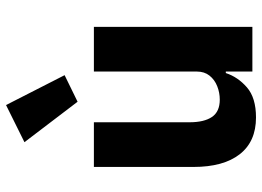

<svg xmlns="http://www.w3.org/2000/svg" viewBox="-136 -720 868 636"><g transform="rotate(-90 298.0 -402.0)"><path d="M379 0V-88H374Q361 -48 326.5 -18Q292 12 227 12Q147 12 105 -42Q63 -96 63 -195V-525H211V-208Q211 -160 228.5 -134Q246 -108 286 -108Q309 -108 330.5 -116.5Q352 -125 365.5 -142Q379 -159 379 -184V-525H527V0ZM279 -579 145 -755 268 -816 367 -622Z"/></g></svg>

Font: IBM Plex Sans
Style: Bold
Weight: 700
Designer: Mike Abbink, Paul van der Laan, Pieter van Rosmalen
Foundry: Bold Monday
Version: Version 3.201